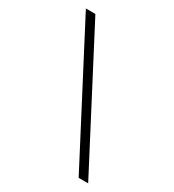

<svg xmlns="http://www.w3.org/2000/svg" viewBox="-181 -794 873 962"><g transform="rotate(30 255.0 -313.5)"><path d="M479 63 86 -690H31L424 63Z"/></g></svg>

Font: SnT
Style: Regular
Weight: 300
Designer: Natanael Gama
Version: Version 1.001;PS 001.001;hotconv 1.0.70;makeotf.lib2.5.58329